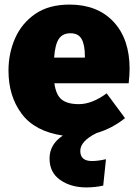

<svg xmlns="http://www.w3.org/2000/svg" viewBox="-20 -574 600 837"><path d="M356 243Q289 243 242.5 210.5Q196 178 196 117Q196 55 254 17Q132 -1 74.5 -78Q17 -155 17 -266Q17 -342 46 -407.5Q75 -473 134 -513.5Q193 -554 283 -554Q405 -554 475 -479Q545 -404 545 -274Q545 -249 541 -211H217Q224 -160 249 -140Q274 -120 324 -120Q381 -120 445 -167L525 -59Q469 -14 401 6Q330 41 330 84Q330 128 381 128Q407 128 442 120L430 235Q395 243 356 243ZM350 -323V-330Q350 -378 336 -403.5Q322 -429 287 -429Q253 -429 236.5 -404.5Q220 -380 216 -323Z"/></svg>

Font: Trujillo Black
Style: Regular
Weight: 900
Designer: Fira Sans original fonts by bBox Type GmbH, Carrois Corporate GbR, & Edenspiekermann AG / Changes by Cristiano Sobral
Foundry: Fira Sans original fonts by bBox Type GmbH, Carrois Corporate GbR, & Edenspiekermann AG / Changes by Cristiano Sobral
Version: Version 4.301;July 28, 2020;FontCreator 13.0.0.2655 64-bit